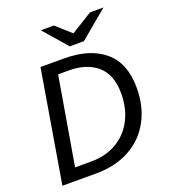

<svg xmlns="http://www.w3.org/2000/svg" viewBox="-163 -1045 1022 1161"><g transform="rotate(-20 347.5 -464.0)"><path d="M158 -720H310Q475 -720 568.5 -641Q662 -562 662 -404Q662 -284 612.5 -192.5Q563 -101 471 -50.5Q379 0 255 0H37ZM562 -405Q562 -524 494.5 -583Q427 -642 311 -642H243L147 -78H250Q344 -78 414.5 -119Q485 -160 523.5 -234Q562 -308 562 -405ZM236 -928H320L413 -845H418L552 -928H639L458 -777H367Z"/></g></svg>

Font: Nebula Sans Medium
Style: Regular
Weight: 500
Italic angle: -9°
Designer: Paul D. Hunt for Adobe (as Source Sans)
Foundry: Nebula Entertainment & Broadcasting LLC
Version: Version 1.010